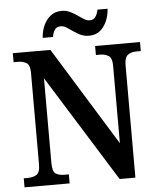

<svg xmlns="http://www.w3.org/2000/svg" viewBox="-60 -966 844 1018"><g transform="rotate(-5 362.0 -457.5)"><path d="M29 0V-48H48Q78 -48 97 -59.5Q116 -71 116 -116V-602Q116 -644 97 -655Q78 -666 52 -666H29V-714H229L553 -189V-602Q553 -642 534.5 -654Q516 -666 490 -666H467V-714H706V-666H683Q655 -666 637 -653Q619 -640 619 -598V0H535L182 -567V-116Q182 -71 199 -59.5Q216 -48 245 -48H269V0ZM440 -771Q415 -771 395 -780.5Q375 -790 357.5 -802.5Q340 -815 325 -824.5Q310 -834 294 -834Q272 -834 261.5 -817.5Q251 -801 249 -781H194Q196 -817 210 -847.5Q224 -878 248 -896.5Q272 -915 306 -915Q330 -915 350 -905.5Q370 -896 387.5 -883.5Q405 -871 420.5 -861.5Q436 -852 450 -852Q472 -852 482.5 -868.5Q493 -885 496 -905H550Q547 -851 518.5 -811Q490 -771 440 -771Z"/></g></svg>

Font: Noto Serif Lao SemiCondensed SemiBold
Style: Regular
Weight: 600
Width: 4
Designer: Monotype Design Team
Foundry: Monotype Imaging Inc.
Version: Version 2.003; ttfautohint (v1.8.4.7-5d5b)